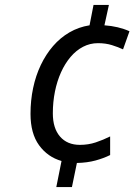

<svg xmlns="http://www.w3.org/2000/svg" viewBox="-20 -744 563 774"><path d="M228 -95Q172 -111 137.5 -158.5Q103 -206 103 -285Q103 -339 113.5 -389Q124 -439 144.5 -482Q165 -525 194 -558.5Q223 -592 260 -613.5Q297 -635 341 -642L357 -724H419L401 -642Q429 -640 454.5 -634Q480 -628 502 -618L476 -545Q457 -554 431.5 -562Q406 -570 375 -570Q343 -570 315 -555.5Q287 -541 264.5 -514.5Q242 -488 226 -452.5Q210 -417 201.5 -375Q193 -333 193 -287Q193 -227 222 -193.5Q251 -160 302 -160Q336 -160 366 -170Q396 -180 424 -194V-119Q398 -106 365 -97Q332 -88 290 -87L270 10H207Z"/></svg>

Font: Noto Sans Display
Style: Italic
Weight: 400
Italic angle: -12°
Designer: Monotype Design Team
Foundry: Monotype Imaging Inc.
Version: Version 2.003